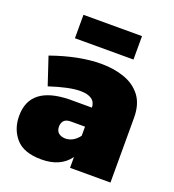

<svg xmlns="http://www.w3.org/2000/svg" viewBox="-139 -869 891 986"><g transform="rotate(20 306.5 -376.0)"><path d="M198 10Q102 10 58.5 -39.5Q15 -89 15 -162Q15 -324 227 -329H352Q350 -389 267 -389Q208 -389 101 -354L51 -504Q201 -557 321 -557Q390.5 -557 448.2 -536.8Q506 -516.5 540.5 -470.5Q573 -426 573 -354V0H352V-59Q302 10 198 10ZM468 -634H148V-762H468ZM276 -133Q320 -133 352 -175V-225H274Q228 -225 226 -181Q226 -136 276 -133Z"/></g></svg>

Font: Argentum Novus Black
Style: Regular
Weight: 900
Designer: Julieta Ulanovsky (font) & Cristiano Sobral (main changes)
Foundry: Julieta Ulanovsky (font) & Cristiano Sobral (main changes)
Version: Version 3.00;November 27, 2020;FontCreator 13.0.0.2655 64-bi